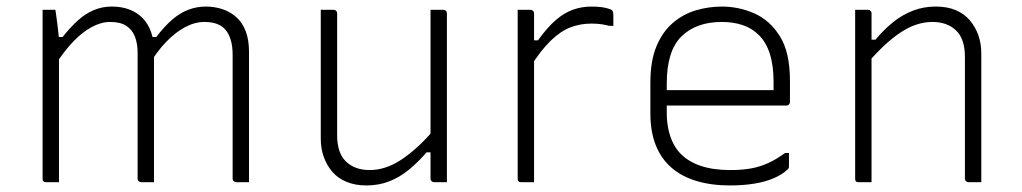

<svg xmlns="http://www.w3.org/2000/svg" viewBox="-20 -556 3120 586"><path d="M740 0Q734 0 727.5 0Q721 0 714.5 0Q708 0 701 0Q698 0 695.5 -1.5Q693 -3 691.5 -5Q690 -7 690 -11Q690 -53 690 -95Q690 -137 690 -177.5Q690 -218 690 -255.5Q690 -293 690 -327Q690 -361 690 -389Q690 -437 670 -463Q650 -489 604 -489Q575 -489 545.5 -473.5Q516 -458 487.5 -428.5Q459 -399 433 -356L430 -443H457Q482 -476 506 -496.5Q530 -517 555.5 -526.5Q581 -536 608 -536Q635 -536 659 -528Q683 -520 701.5 -503.5Q720 -487 730 -460.5Q740 -434 740 -398Q740 -370 740 -336Q740 -302 740 -263Q740 -224 740 -182.5Q740 -141 740 -99Q740 -74 740 -49.5Q740 -25 740 0ZM450 0Q444 0 437.5 0Q431 0 424.5 0Q418 0 411 0Q408 0 405.5 -1.5Q403 -3 401.5 -5Q400 -7 400 -11Q400 -54 400 -96Q400 -138 400 -178.5Q400 -219 400 -257Q400 -295 400 -330Q400 -365 400 -395Q400 -424 391.5 -445Q383 -466 365 -477.5Q347 -489 316 -489Q289 -489 260 -473.5Q231 -458 202.5 -428Q174 -398 146 -354V-443H171Q194 -472 217 -493Q240 -514 266 -525Q292 -536 321 -536Q352 -536 376 -526.5Q400 -517 416.5 -499.5Q433 -482 441.5 -457Q450 -432 450 -400Q450 -359 450 -312Q450 -265 450 -214Q450 -163 450 -109Q450 -55 450 0ZM160 0Q155 0 150 0Q145 0 140.5 0Q136 0 131 0Q126 0 121 0Q118 0 116 -0.5Q114 -1 112.5 -2.5Q111 -4 110.5 -6Q110 -8 110 -11Q110 -80 110 -149Q110 -218 110 -287.5Q110 -357 110 -426Q110 -462 110 -488Q110 -514 110 -526Q115 -526 120 -526Q125 -526 129.5 -526Q134 -526 139 -526Q144 -526 149 -526Q149 -526 151 -513Q153 -500 155 -483Q157 -466 158.5 -452.5Q160 -439 160 -439Q160 -387 160 -317Q160 -247 160 -166.5Q160 -86 160 0Z M998 -526Q1002 -526 1004 -524.5Q1006 -523 1007.5 -521Q1009 -519 1009 -515Q1009 -469 1009 -422.5Q1009 -376 1009 -329.5Q1009 -283 1009 -236.5Q1009 -190 1009 -143Q1009 -89 1036 -63Q1063 -37 1108 -37Q1132 -37 1155.5 -44.5Q1179 -52 1203 -67.5Q1227 -83 1253 -106.5Q1279 -130 1307 -163V-91H1282Q1256 -61 1228 -38Q1200 -15 1168 -2.5Q1136 10 1098 10Q1064 10 1037.5 -1Q1011 -12 994 -32Q977 -52 968 -77.5Q959 -103 959 -133Q959 -178 959 -222.5Q959 -267 959 -312Q959 -357 959 -401Q959 -433 959 -464Q959 -495 959 -526Q969 -526 978.5 -526Q988 -526 998 -526ZM1333 -526Q1337 -526 1339 -524.5Q1341 -523 1342.5 -521Q1344 -519 1344 -515Q1344 -446 1344 -377Q1344 -308 1344 -238.5Q1344 -169 1344 -100Q1344 -76 1344 -56.5Q1344 -37 1344 -22.5Q1344 -8 1344 0Q1338 0 1331.5 0Q1325 0 1318.5 0Q1312 0 1305 0Q1302 0 1299.5 -1.5Q1297 -3 1295.5 -5Q1294 -7 1294 -11Q1294 -97 1294 -183Q1294 -269 1294 -355Q1294 -441 1294 -526Q1301 -526 1307.5 -526Q1314 -526 1320.5 -526Q1327 -526 1333 -526Z M1596 -433H1622Q1650 -472 1676 -494.5Q1702 -517 1729 -526.5Q1756 -536 1785 -536Q1804 -536 1817.5 -534Q1831 -532 1842 -528Q1848 -526 1850 -522Q1852 -518 1852 -511Q1852 -507 1852 -502.5Q1852 -498 1852 -494Q1852 -490 1852 -485.5Q1852 -481 1852 -477H1840Q1829 -480 1816 -482Q1803 -484 1785 -484Q1751 -484 1721 -472.5Q1691 -461 1660.5 -431.5Q1630 -402 1596 -348ZM1610 0Q1604 0 1597.5 0Q1591 0 1584.5 0Q1578 0 1571 0Q1568 0 1566 -0.5Q1564 -1 1562.5 -2.5Q1561 -4 1560.5 -6Q1560 -8 1560 -11Q1560 -16 1560 -47Q1560 -78 1560 -125Q1560 -172 1560 -226Q1560 -280 1560 -332.5Q1560 -385 1560 -426Q1560 -462 1560 -488Q1560 -514 1560 -526Q1567 -526 1573.5 -526Q1580 -526 1586.5 -526Q1593 -526 1599 -526Q1603 -526 1605 -524.5Q1607 -523 1608.5 -521Q1610 -519 1610 -515Q1610 -509 1610 -471Q1610 -433 1610 -375Q1610 -317 1610 -249.5Q1610 -182 1610 -116.5Q1610 -51 1610 0Z M2183 -536Q2235 -536 2282.5 -515Q2330 -494 2360.5 -445Q2391 -396 2391 -310V-245Q2391 -242 2389.5 -239.5Q2388 -237 2386 -235.5Q2384 -234 2380 -234H2092Q2076 -234 2060 -234Q2044 -234 2028 -234H2009L1987 -281H2341Q2341 -287 2341 -293.5Q2341 -300 2341 -306Q2341 -356 2329.5 -392Q2318 -428 2295 -450Q2275 -470 2246.5 -479.5Q2218 -489 2183 -489Q2105 -489 2060 -445Q2015 -401 2015 -301V-212Q2015 -185 2020 -161.5Q2025 -138 2034.5 -119Q2044 -100 2058 -86Q2082 -62 2119.5 -49.5Q2157 -37 2209 -37Q2245 -37 2272.5 -42Q2300 -47 2325 -58.5Q2350 -70 2376 -89H2388Q2388 -77 2388 -66.5Q2388 -56 2388 -48Q2388 -46 2387.5 -44Q2387 -42 2385 -40Q2369 -24 2342.5 -12.5Q2316 -1 2282 4.5Q2248 10 2208 10Q2150 10 2104.5 -4Q2059 -18 2028 -45.5Q1997 -73 1981 -114Q1965 -155 1965 -210V-304Q1965 -370 1983.5 -414.5Q2002 -459 2033.5 -486Q2065 -513 2104 -524.5Q2143 -536 2183 -536Z M2975 0Q2965 0 2955.5 0Q2946 0 2936 0Q2933 0 2930.5 -1.5Q2928 -3 2926.5 -5Q2925 -7 2925 -11Q2925 -73 2925 -135Q2925 -197 2925 -259Q2925 -321 2925 -383Q2925 -437 2898 -463Q2871 -489 2826 -489Q2802 -489 2778.5 -481.5Q2755 -474 2731 -458.5Q2707 -443 2681.5 -419.5Q2656 -396 2627 -363V-435H2652Q2678 -466 2706 -488.5Q2734 -511 2766.5 -523.5Q2799 -536 2836 -536Q2871 -536 2897 -525Q2923 -514 2940 -494Q2957 -474 2966 -448.5Q2975 -423 2975 -393Q2975 -345 2975 -297Q2975 -249 2975 -201.5Q2975 -154 2975 -106Q2975 -79 2975 -52.5Q2975 -26 2975 0ZM2640 0Q2634 0 2627.5 0Q2621 0 2614.5 0Q2608 0 2601 0Q2598 0 2596 -0.5Q2594 -1 2592.5 -2.5Q2591 -4 2590.5 -6Q2590 -8 2590 -11Q2590 -63 2590 -115Q2590 -167 2590 -218.5Q2590 -270 2590 -322Q2590 -374 2590 -426Q2590 -462 2590 -488Q2590 -514 2590 -526Q2597 -526 2603.5 -526Q2610 -526 2616.5 -526Q2623 -526 2629 -526Q2633 -526 2635 -524.5Q2637 -523 2638.5 -521Q2640 -519 2640 -515Q2640 -430 2640 -344Q2640 -258 2640 -172Q2640 -86 2640 0Z"/></svg>

Font: Recursive Light
Style: Regular
Weight: 300
Version: Version 1.085